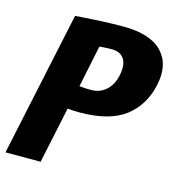

<svg xmlns="http://www.w3.org/2000/svg" viewBox="-104 -766 792 855"><g transform="rotate(15 292.0 -338.5)"><path d="M140 -667Q140 -667 173.5 -669.5Q207 -672 257.5 -674.5Q308 -677 361 -677Q485 -677 539.5 -620Q594 -563 573 -466Q553 -369 481 -313Q409 -257 270 -257Q245 -257 230 -258.5Q215 -260 215 -260L160 0H-2ZM337 -566Q312 -566 296 -564.5Q280 -563 280 -563L240 -370Q240 -370 255 -368.5Q270 -367 295 -367Q335 -367 363.5 -393Q392 -419 401 -465Q411 -512 394 -539Q377 -566 337 -566Z"/></g></svg>

Font: Epunda Sans ExtraBold
Style: Italic
Weight: 800
Italic angle: -12.0243°
Designer: Simon Atzbach
Foundry: typofactur
Version: Version 2.204; ttfautohint (v1.8.4.7-5d5b)